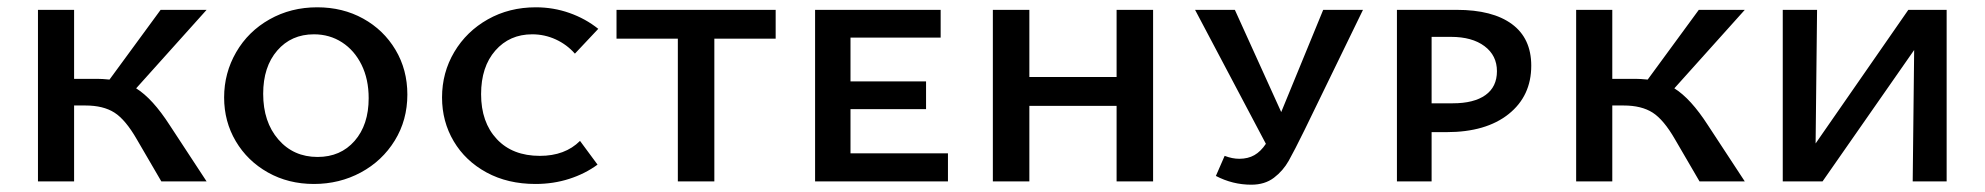

<svg xmlns="http://www.w3.org/2000/svg" viewBox="-20 -497 5437 526"><path d="M445 -154 546 0H422L355 -115Q324 -169 293.5 -188.5Q263 -208 214 -208H183V0H84V-470H183V-281H247Q260 -281 280 -279L420 -470H546L353 -255Q398 -227 445 -154Z M594 -230Q594 -297 627 -354Q660 -411 718.5 -444Q777 -477 849 -477Q919 -477 975 -446Q1031 -415 1063.5 -360.5Q1096 -306 1096 -238Q1096 -168 1061.5 -112Q1027 -56 968.5 -24.5Q910 7 840 7Q770 7 714 -24.5Q658 -56 626 -110Q594 -164 594 -230ZM990 -228Q990 -280 970.5 -319.5Q951 -359 917 -381Q883 -403 840 -403Q778 -403 739.5 -358.5Q701 -314 701 -240Q701 -163 742.5 -115Q784 -67 850 -67Q913 -67 951.5 -111Q990 -155 990 -228Z M1191 -230Q1191 -298 1224.5 -354.5Q1258 -411 1316.5 -444Q1375 -477 1448 -477Q1496 -477 1540 -461.5Q1584 -446 1619 -418L1555 -350Q1533 -375 1502.5 -389Q1472 -403 1438 -403Q1376 -403 1337 -358.5Q1298 -314 1298 -239Q1298 -162 1341 -116Q1384 -70 1459 -70Q1528 -70 1569 -111L1617 -46Q1583 -21 1539.5 -7Q1496 7 1447 7Q1371 7 1313 -24.5Q1255 -56 1223 -110Q1191 -164 1191 -230Z M2105 -391H1937V0H1837V-391H1669V-470H2105Z M2577 -77V0H2213V-470H2557V-394H2310V-274H2517V-198H2310V-77Z M3139 -470V0H3039V-207H2800V0H2700V-470H2800V-286H3039V-470Z M3714 -470 3554 -141Q3526 -84 3510.5 -56.5Q3495 -29 3470 -10Q3445 9 3408 9Q3357 9 3311 -15L3335 -70Q3356 -62 3375 -62Q3399 -62 3416.5 -72Q3434 -82 3448 -103L3254 -470H3363L3490 -190L3605 -470Z M4175 -317Q4175 -234 4113 -184.5Q4051 -135 3943 -135H3902V0H3807V-470H3971Q4069 -470 4122 -431Q4175 -392 4175 -317ZM4081 -302Q4081 -345 4047 -370.5Q4013 -396 3955 -396H3902V-214H3960Q4018 -214 4049.5 -236.5Q4081 -259 4081 -302Z M4659 -154 4760 0H4636L4569 -115Q4538 -169 4507.5 -188.5Q4477 -208 4428 -208H4397V0H4298V-470H4397V-281H4461Q4474 -281 4494 -279L4634 -470H4760L4567 -255Q4612 -227 4659 -154Z M5313 0H5220L5224 -360L4973 0H4864V-470H4958L4954 -104L5208 -470H5313Z"/></svg>

Font: Ysabeau SC Semibold
Style: Regular
Weight: 600
Designer: Christian Thalmann (Catharsis Fonts)
Version: Version 0.003